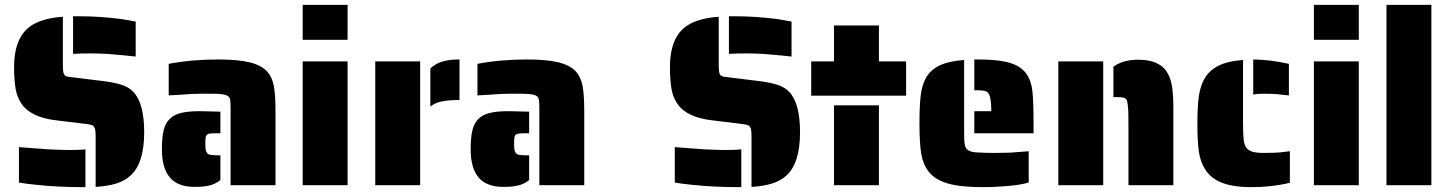

<svg xmlns="http://www.w3.org/2000/svg" viewBox="-20 -763 5974 791"><path d="M423 -541Q377 -543 349 -543Q313 -543 281 -541V-696H306Q388 -696 476 -685Q504 -681 539 -674V-530Q506 -534 423 -541ZM374 -203Q374 -224 371 -233.5Q368 -243 361 -246.5Q354 -250 337 -252L214 -267Q105 -279 67 -338Q50 -363 44 -399Q38 -435 38 -487Q38 -598 95 -647Q141 -687 239 -694V-493Q239 -480 240 -471Q241 -462 244 -457Q247 -451 254 -448.5Q261 -446 275 -445L413 -428Q456 -422 483 -413Q510 -404 529 -385Q574 -338 574 -218Q574 -91 518 -40Q493 -17 457.5 -6.5Q422 4 374 7ZM135 -1Q84 -6 58 -11V-157Q117 -152 193 -147Q241 -145 261 -145Q315 -145 332 -148V8H321Q221 8 135 -1Z M930 -316Q930 -342 928 -353Q926 -364 916 -369Q907 -374 882 -376Q867 -377 817 -377Q769 -377 728 -373L675 -370V-500Q769 -518 878 -518Q962 -518 1009.5 -506Q1057 -494 1081 -468Q1102 -444 1108.5 -407Q1115 -370 1115 -304V0H930ZM647 -148Q647 -196 654 -225.5Q661 -255 678 -272Q695 -290 725 -297.5Q755 -305 804 -305L888 -303V-214H878Q855 -214 848 -213Q828 -212 827 -194Q826 -188 826 -169Q826 -154 827.5 -146Q829 -138 833 -133Q838 -126 848 -125Q862 -123 878 -123H888V-21Q866 -4 841.5 1.5Q817 7 782 7Q713 7 680 -31.5Q647 -70 647 -148Z M1227 -743H1412V-599H1227ZM1227 -510H1412V0H1227Z M1753 -481Q1774 -501 1802.5 -509.5Q1831 -518 1873 -518V-351Q1828 -351 1799.5 -345Q1771 -339 1753 -324ZM1526 -510H1711V0H1526Z M2202 -316Q2202 -342 2200 -353Q2198 -364 2188 -369Q2179 -374 2154 -376Q2139 -377 2089 -377Q2041 -377 2000 -373L1947 -370V-500Q2041 -518 2150 -518Q2234 -518 2281.5 -506Q2329 -494 2353 -468Q2374 -444 2380.5 -407Q2387 -370 2387 -304V0H2202ZM1919 -148Q1919 -196 1926 -225.5Q1933 -255 1950 -272Q1967 -290 1997 -297.5Q2027 -305 2076 -305L2160 -303V-214H2150Q2127 -214 2120 -213Q2100 -212 2099 -194Q2098 -188 2098 -169Q2098 -154 2099.5 -146Q2101 -138 2105 -133Q2110 -126 2120 -125Q2134 -123 2150 -123H2160V-21Q2138 -4 2113.5 1.5Q2089 7 2054 7Q1985 7 1952 -31.5Q1919 -70 1919 -148Z M3125 -541Q3079 -543 3051 -543Q3015 -543 2983 -541V-696H3008Q3090 -696 3178 -685Q3206 -681 3241 -674V-530Q3208 -534 3125 -541ZM3076 -203Q3076 -224 3073 -233.5Q3070 -243 3063 -246.5Q3056 -250 3039 -252L2916 -267Q2807 -279 2769 -338Q2752 -363 2746 -399Q2740 -435 2740 -487Q2740 -598 2797 -647Q2843 -687 2941 -694V-493Q2941 -480 2942 -471Q2943 -462 2946 -457Q2949 -451 2956 -448.5Q2963 -446 2977 -445L3115 -428Q3158 -422 3185 -413Q3212 -404 3231 -385Q3276 -338 3276 -218Q3276 -91 3220 -40Q3195 -17 3159.5 -6.5Q3124 4 3076 7ZM2837 -1Q2786 -6 2760 -11V-157Q2819 -152 2895 -147Q2943 -145 2963 -145Q3017 -145 3034 -148V8H3023Q2923 8 2837 -1Z M3322 -510H3416V-658H3601V-510H3713V-369H3322ZM3416 -329H3601V0H3416Z M3994 -305H4064Q4064 -361 4053 -377Q4047 -386 4037 -388.5Q4027 -391 4008 -391H3994V-518H4008Q4094 -518 4140.5 -504Q4187 -490 4209 -458Q4229 -430 4233.5 -386Q4238 -342 4238 -254V-214H3994ZM3805 -57Q3782 -87 3775 -131.5Q3768 -176 3768 -254Q3768 -326 3773 -368.5Q3778 -411 3794 -441Q3812 -474 3849.5 -492.5Q3887 -511 3952 -516V-214Q3952 -180 3955 -165.5Q3958 -151 3969 -144Q3981 -136 4006 -135Q4038 -133 4074 -133Q4138 -133 4167 -136L4218 -140V-11Q4178 1 4108 5Q4074 8 4028 8Q3936 8 3883.5 -7.5Q3831 -23 3805 -57Z M4629 -241Q4629 -294 4628 -311Q4626 -339 4623 -348Q4619 -358 4609 -360.5Q4599 -363 4577 -363H4567V-488Q4606 -517 4669 -517Q4759 -517 4790 -462Q4804 -438 4809 -403.5Q4814 -369 4814 -319V0H4629ZM4340 -510H4525V0H4340Z M5259 -373Q5234 -377 5187 -377Q5156 -377 5143 -373V-518Q5214 -517 5290 -500V-370ZM4944 -67Q4924 -99 4918.5 -142Q4913 -185 4913 -254Q4913 -317 4918 -359Q4923 -401 4939 -433Q4958 -470 4996.5 -490.5Q5035 -511 5101 -516V-255Q5101 -211 5103.5 -189Q5106 -167 5114 -155Q5123 -143 5139.5 -138Q5156 -133 5187 -133Q5240 -133 5260 -136L5294 -140V-10Q5220 8 5136 8Q5058 8 5012 -11Q4966 -30 4944 -67Z M5393 -743H5578V-599H5393ZM5393 -510H5578V0H5393Z M5692 -743H5877V0H5692Z"/></svg>

Font: Saira Stencil
Style: Regular
Weight: 400
Designer: Hector Gatti with collaboration of the Omnibus-Type team
Foundry: Omnibus-Type
Version: Version 1.003